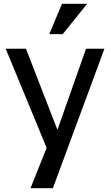

<svg xmlns="http://www.w3.org/2000/svg" viewBox="-20 -780 586 1013"><path d="M531 -523 259 213H141L226 0L10 -523H117L283 -95L434 -523ZM311 -600H240L307 -760H440Z"/></svg>

Font: Rising Sun Medium
Style: Regular
Weight: 500
Designer: Matt McInerney, Pablo Impallari, Rodrigo Fuenzalida (Raleway font), Stephen Hutchings (Greek), Cristiano Sobral (main ch
Foundry: The Rising Sun Project Authors
Version: Version 4.327; ttfautohint (v1.8.4.7-5d5b-dirty)